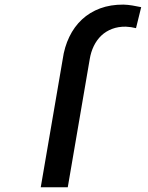

<svg xmlns="http://www.w3.org/2000/svg" viewBox="-20 -792 627 812"><path d="M152.3 0 245.1 -541Q252.4 -593.3 273.2 -636.2Q293.9 -679.2 326.7 -709.7Q359.4 -740.2 403.6 -756.6Q447.8 -772.9 502 -772.5Q521 -772 539.8 -768.8Q558.6 -765.6 577.1 -761.7L555.2 -672.9Q534.7 -678.2 512.2 -679.2Q480 -679.7 453.9 -669.7Q427.7 -659.7 408.4 -641.4Q389.2 -623 376.7 -597.4Q364.3 -571.8 359.4 -541.5L266.6 0Z"/></svg>

Font: Roboto Mono Medium
Style: Italic
Weight: 500
Designer: Google
Version: Version 2.000985; 2015; ttfautohint (v1.3)